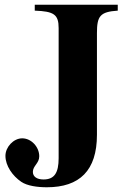

<svg xmlns="http://www.w3.org/2000/svg" viewBox="-20 -696 540 812"><path d="M390 -556C390 -628 403 -646 478 -651V-676H127V-651C208 -648 228 -635 228 -577V-27C228 35 210 63 164 63C136 63 119 51 119 31C119 5 146 -5 146 -35C146 -75 112 -111 74 -111C37 -111 3 -74 3 -37C3 5 33 48 70 73C95 90 138 96 178 96C317 96 390 25 390 -126Z"/></svg>

Font: XITS Math
Style: Bold
Weight: 700
Designer: MicroPress Inc., with final additions and corrections provided by Coen Hoffman, Elsevier (retired)
Version: Version 1.105